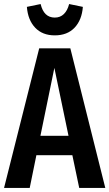

<svg xmlns="http://www.w3.org/2000/svg" viewBox="-22 -930 541 950"><path d="M336 -162H158L125 0H-2L172 -691H326L499 0H370ZM317 -258 247 -594 178 -258ZM111 -896 179 -910Q195 -843 249 -843Q276 -843 294 -860.5Q312 -878 320 -910L388 -896Q383 -831 347 -793Q311 -755 249 -755Q188 -755 152 -793Q116 -831 111 -896Z"/></svg>

Font: Fira Sans Compressed Medium
Style: Regular
Weight: 500
Width: 1
Designer: bBox Type GmbH & Carrois Corporate GbR & Edenspiekermann AG
Foundry: bBox Type GmbH & Carrois Corporate GbR & Edenspiekermann AG
Version: Version 4.301